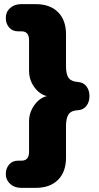

<svg xmlns="http://www.w3.org/2000/svg" viewBox="-20 -725 478 925"><path d="M81 180Q50 180 29 161Q8 142 8 114Q8 86 24 67.5Q40 49 68 49H84Q120 49 120 6V-140Q120 -183 145.5 -218.5Q171 -254 206 -262Q171 -270 145.5 -305Q120 -340 120 -384V-531Q120 -574 84 -574H68Q40 -574 24 -592.5Q8 -611 8 -639Q8 -668 29 -686.5Q50 -705 81 -705H153Q221 -705 259.5 -666.5Q298 -628 298 -560V-406Q298 -366 311 -349Q324 -332 356 -330Q382 -328 396.5 -309Q411 -290 411 -262Q411 -234 396.5 -215Q382 -196 356 -194Q324 -193 311 -175Q298 -157 298 -118V35Q298 103 259.5 141.5Q221 180 153 180Z"/></svg>

Font: Chiron GoRound TC H
Style: Regular
Weight: 900
Designer: Ryoko NISHIZUKA 西塚涼子 (kana, bopomofo & ideographs); Paul D. Hunt (Latin, Greek & Cyrillic); Sandoll Communications 산돌커뮤니
Foundry: Adobe
Version: Version 1.000;hotconv 1.1.1;makeotfexe 2.6.0